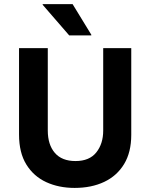

<svg xmlns="http://www.w3.org/2000/svg" viewBox="-20 -911 737 941"><path d="M345.8 10Q268.3 10 206.7 -18.3Q145 -46.7 109.2 -104.6Q73.3 -162.5 73.3 -251.7V-675H214.2V-271.7Q214.2 -201.7 248.8 -161.7Q283.3 -121.7 350 -121.7Q418.3 -121.7 452.1 -164.2Q485.8 -206.7 485.8 -270.8V-675H623.3V-250Q623.3 -165 588.3 -107.1Q553.3 -49.2 490.8 -19.6Q428.3 10 345.8 10ZM319.2 -737.5 189.2 -887.5V-890.8H335.8L427.5 -740.8V-737.5Z"/></svg>

Font: Funnel Sans Light
Style: Bold
Weight: 700
Version: Version 1.000